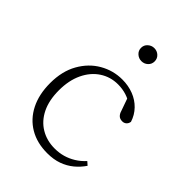

<svg xmlns="http://www.w3.org/2000/svg" viewBox="-209 -804 917 917"><g transform="rotate(45 250.0 -345.5)"><path d="M278 13Q209 13 158 -17Q107 -47 79 -102.5Q51 -158 51 -234Q51 -314 83.5 -371.5Q116 -429 169 -459.5Q222 -490 283 -490Q324 -490 359 -476.5Q394 -463 419 -437Q444 -411 455 -376Q453 -363 444.5 -355.5Q436 -348 424 -348Q408 -348 399 -356.5Q390 -365 386 -379L358 -458L398 -422Q369 -442 342 -450.5Q315 -459 285 -459Q234 -459 193 -432Q152 -405 128.5 -355.5Q105 -306 105 -239Q105 -172 128 -125Q151 -78 192.5 -53Q234 -28 287 -28Q317 -28 343.5 -35.5Q370 -43 394.5 -58Q419 -73 440 -96L457 -81Q438 -53 412.5 -32Q387 -11 354 1Q321 13 278 13ZM285 -616Q267 -616 253 -628.5Q239 -641 239 -660Q239 -679 253 -691.5Q267 -704 285 -704Q304 -704 317.5 -691.5Q331 -679 331 -660Q331 -641 317.5 -628.5Q304 -616 285 -616Z"/></g></svg>

Font: Source Serif 4 18pt Light
Style: Regular
Weight: 300
Designer: Frank Grießhammer
Foundry: Adobe Systems Incorporated
Version: Version 4.004;hotconv 1.0.116;makeotfexe 2.5.65601